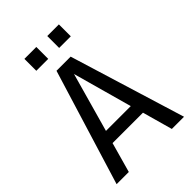

<svg xmlns="http://www.w3.org/2000/svg" viewBox="-223 -852 946 946"><g transform="rotate(-45 250.0 -379.0)"><path d="M250 -532.2 163.1 -222.7H335.9ZM200.2 -604.5H298.8L484.4 0H399.4L355.5 -157.2H143.6L99.6 0H14.6ZM129.9 -757.8H212.9V-674.8H129.9ZM289.1 -757.8H370.1V-674.8H289.1Z"/></g></svg>

Font: BabelStone Irk Bitig Colour
Style: Regular
Weight: 400
Designer: Andrew West
Foundry: BabelStone
Version: Version 1.03 June 7, 2023